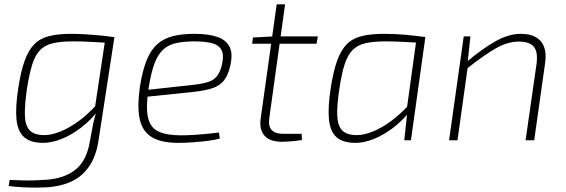

<svg xmlns="http://www.w3.org/2000/svg" viewBox="-20 -651 2626 891"><path d="M470 -479H511L437 2Q430 50 412.5 88Q395 126 366 154Q337 182 297 197.5Q257 213 204 218Q185 219 152 219.5Q119 220 83.5 218Q48 216 20 212L25 184Q52 185 80 186Q108 187 137.5 186Q167 185 198 183Q283 176 333 134Q383 92 397 5Q406 -46 413 -80Q420 -114 429 -133L419 -141ZM310 -494Q342 -494 374.5 -492Q407 -490 440 -487Q473 -484 505 -479L487 -452Q433 -455 395 -457Q357 -459 321 -459Q263 -459 226 -450.5Q189 -442 166 -418.5Q143 -395 129.5 -351.5Q116 -308 105 -239Q94 -162 95.5 -114.5Q97 -67 118.5 -45.5Q140 -24 186 -24Q219 -24 260 -40.5Q301 -57 344.5 -88.5Q388 -120 429 -166L437 -139Q399 -91 354 -57Q309 -23 264 -5.5Q219 12 180 12Q122 12 92 -14.5Q62 -41 56.5 -97Q51 -153 65 -244Q77 -321 94.5 -369.5Q112 -418 139 -445.5Q166 -473 208 -483.5Q250 -494 310 -494Z M882 -494Q945 -494 986.5 -480.5Q1028 -467 1045 -434.5Q1062 -402 1048 -344Q1039 -303 1020 -278.5Q1001 -254 968 -242.5Q935 -231 882 -225L641 -200L646 -232L883 -258Q924 -263 948.5 -271.5Q973 -280 987 -298Q1001 -316 1009 -347Q1021 -397 1007 -420.5Q993 -444 960.5 -451.5Q928 -459 884 -459Q835 -459 799 -451.5Q763 -444 738 -421.5Q713 -399 697 -356.5Q681 -314 670 -244Q656 -155 666.5 -107Q677 -59 715 -41Q753 -23 819 -23Q848 -23 880.5 -25Q913 -27 943 -30Q973 -33 996 -36L1000 -8Q980 -2 945 2.5Q910 7 873 9.5Q836 12 808 12Q728 12 684.5 -14.5Q641 -41 628.5 -97.5Q616 -154 629 -247Q641 -323 660.5 -371.5Q680 -420 710.5 -446.5Q741 -473 783 -483.5Q825 -494 882 -494Z M1303 -631 1230 -105Q1224 -66 1240.5 -48Q1257 -30 1294 -30H1380L1381 -1Q1368 1 1349.5 3Q1331 5 1315 6Q1299 7 1290 7Q1232 7 1207 -22Q1182 -51 1190 -103L1264 -631ZM1455 -482 1449 -448H1150L1154 -477L1249 -482Z M1763 -494Q1786 -494 1809.5 -493Q1833 -492 1857.5 -490Q1882 -488 1906 -485Q1930 -482 1954 -479L1937 -452Q1883 -455 1844.5 -457Q1806 -459 1771 -459Q1713 -459 1676 -450.5Q1639 -442 1616 -418.5Q1593 -395 1579 -351.5Q1565 -308 1555 -239Q1543 -162 1545 -114.5Q1547 -67 1568.5 -45.5Q1590 -24 1635 -24Q1669 -24 1710 -40.5Q1751 -57 1794.5 -89Q1838 -121 1879 -166L1883 -135Q1845 -88 1800.5 -55Q1756 -22 1712 -5Q1668 12 1631 12Q1571 12 1541.5 -14.5Q1512 -41 1506.5 -97.5Q1501 -154 1515 -244Q1527 -321 1544.5 -369.5Q1562 -418 1589 -445.5Q1616 -473 1658.5 -483.5Q1701 -494 1763 -494ZM1914 -479H1954L1887 0H1856L1869 -120L1865 -125Z M2397 -494Q2439 -494 2466 -479Q2493 -464 2504.5 -434.5Q2516 -405 2510 -361L2459 0H2419L2470 -355Q2477 -411 2457 -434.5Q2437 -458 2387 -458Q2335 -458 2279 -425.5Q2223 -393 2146 -332L2147 -365Q2218 -425 2279.5 -459.5Q2341 -494 2397 -494ZM2163 -482 2150 -360 2151 -343 2103 0H2064L2132 -482Z"/></svg>

Font: Exo 2 ExtraLight
Style: Italic
Weight: 250
Italic angle: -8°
Designer: Natanael Gama
Foundry: Natanael Gama
Version: Version 2.010